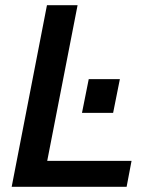

<svg xmlns="http://www.w3.org/2000/svg" viewBox="-20 -720 574 740"><path d="M25 0H468L487 -100H162L279 -700H161ZM296 -285H416L442 -415H322Z"/></svg>

Font: Uncut Sans Semibold Italic
Style: Regular
Weight: 600
Italic angle: -11°
Designer: Kasper Nordkvist
Foundry: UNCUT.wtf
Version: Version 1.304;Glyphs 3.2 (3246)